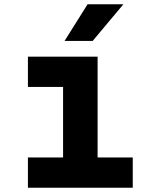

<svg xmlns="http://www.w3.org/2000/svg" viewBox="-20 -881 690 901"><path d="M111 -615H438V-142H603V0H111V-142H276V-473H111ZM283 -689 391 -861H559L415 -689Z"/></svg>

Font: Martian Mono SemiCondensed
Style: Bold
Weight: 700
Width: 4
Designer: Roman Shamin
Foundry: Evil Martians
Version: Version 1.000